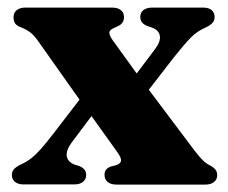

<svg xmlns="http://www.w3.org/2000/svg" viewBox="-20 -498 615 518"><path d="M219 -261 266 -237 173 -113Q157.5 -91.5 160.2 -76.2Q163 -61 181 -54L194 -50Q203.5 -46 208 -40.2Q212.5 -34.5 212.5 -26Q212.5 -14.5 204 -7.5Q195.5 -0.5 181 -0.5H43Q28.5 -0.5 20.2 -7.5Q12 -14.5 12 -26Q12 -34.5 17 -40.8Q22 -47 34.5 -53.5Q50.5 -60.5 63 -70Q75.5 -79.5 89.5 -95.2Q103.5 -111 122.5 -135.5ZM284 -389.5 371 -269 378 -260.5 502 -95.5Q517.5 -75 527 -65.8Q536.5 -56.5 547 -51.5Q557 -46 561.5 -40Q566 -34 566 -25.5Q566 -14 557.5 -7Q549 0 534 0H294.5Q279 0 270.5 -7Q262 -14 262 -26Q262 -34.5 266 -40Q270 -45.5 278.5 -48.5L292 -52Q305.5 -56 306.5 -64.2Q307.5 -72.5 296.5 -87.5L207.5 -212L200 -221.5L84 -385.5Q71.5 -403.5 60.8 -411.2Q50 -419 37.5 -424Q25 -428.5 20.8 -434.8Q16.5 -441 16.5 -451.5Q16.5 -463.5 25 -470.5Q33.5 -477.5 48.5 -477.5H283Q297.5 -477.5 306 -470.8Q314.5 -464 314.5 -452Q314.5 -443.5 311 -438Q307.5 -432.5 300.5 -428.5L287.5 -422.5Q275.5 -417.5 275 -410.2Q274.5 -403 284 -389.5ZM353 -219 306 -243 397.5 -364.5Q414 -386 411.2 -401.5Q408.5 -417 390 -423.5L377 -428Q367.5 -432 363 -437.8Q358.5 -443.5 358.5 -452Q358.5 -464 367 -470.8Q375.5 -477.5 390 -477.5H528Q543 -477.5 551 -470.8Q559 -464 559 -452Q559 -443 554 -437Q549 -431 536.5 -424.5Q512.5 -414.5 495 -396.8Q477.5 -379 448.5 -342.5Z"/></svg>

Font: Fraunces
Style: Bold
Weight: 700
Version: Version 1.000;[b76b70a41]